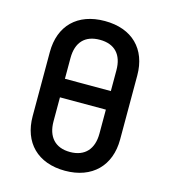

<svg xmlns="http://www.w3.org/2000/svg" viewBox="-111 -829 823 929"><g transform="rotate(15 300.0 -365.0)"><path d="M300 10C436 10 519 -74 519 -205V-526C519 -658 437 -740 300 -740C163 -740 81 -658 81 -526V-205C81 -73 163 10 300 10ZM185 -524C185 -602 225 -646 300 -646C375 -646 415 -602 415 -524V-420H185ZM300 -84C225 -84 185 -130 185 -207V-327H415V-207C415 -130 375 -84 300 -84Z"/></g></svg>

Font: Tekne LDO SemiBold
Style: Regular
Weight: 600
Monospace: yes
Designer: Alessio Laiso, Mario Rullo, Paolo Rosset
Foundry: Alessio Laiso
Version: Version 1.000;hotconv 1.0.109;makeotfexe 2.5.65596